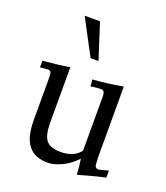

<svg xmlns="http://www.w3.org/2000/svg" viewBox="-123 -715 708 821"><g transform="rotate(20 231.0 -304.5)"><path d="M121.1 -629.9H190.9L242.9 -468H207ZM50 -360.1 17.1 -356.9V-387Q94.2 -394 138.9 -402.1V-152.1Q138.9 -88.1 160.2 -66.9Q179.9 -47.1 221.9 -47.1Q283.7 -47.1 312 -85V-329.1Q312 -347.9 307.5 -353.4Q303 -358.9 294.3 -358.9Q285.6 -358.9 274.9 -357.9Q249.5 -355.5 248 -354L245.1 -385Q300.8 -388.7 382.1 -402.1V-111.1Q382.1 -44.7 386.7 -38.8Q392.1 -32 399.7 -32Q407.2 -32 445.1 -43V-11Q409.4 -3.7 371.2 7.2Q333 18.1 322 21Q320.6 -14.6 314.9 -50Q278.1 -9.5 226.6 7.8Q206.1 14.9 186 14.9Q166 14.9 148.9 10.4Q131.8 5.9 119.8 -2Q107.7 -9.8 98.6 -21.4Q89.6 -33 84 -45.8Q78.4 -58.6 75 -74.7Q69.1 -102.1 69.1 -137.9V-335Q69.1 -350.1 64.9 -355.1Q60.8 -360.1 50 -360.1Z"/></g></svg>

Font: Linden Hill
Style: Regular
Weight: 400
Version: Version 1.202